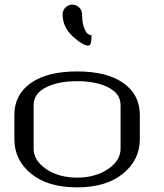

<svg xmlns="http://www.w3.org/2000/svg" viewBox="-20 -808 706 828"><path d="M250 -746.1Q250 -763.7 262.7 -775.9Q275.4 -788.1 292 -788.1Q308.6 -788.1 321.3 -775.9Q334 -763.7 334 -746.1Q334 -712.9 341.8 -690.9Q349.6 -668.9 357.9 -662.6Q366.2 -656.2 375 -656.2Q375 -611.3 361.3 -611.3Q336.9 -611.3 293.5 -651.4Q250 -691.4 250 -746.1ZM500 -167V-354.5Q500 -404.3 446.8 -431.2Q393.6 -458 312.5 -458Q231.4 -458 178.2 -431.2Q125 -404.3 125 -354.5V-167Q125 -115.2 179.7 -78.6Q234.4 -42 312.5 -42Q390.6 -42 445.3 -78.6Q500 -115.2 500 -167ZM583 -208Q583 -118.2 510.3 -59.1Q437.5 0 312.5 0Q185.5 0 113.8 -59.1Q42 -118.2 42 -208V-312.5Q42 -400.4 113.3 -450.2Q184.6 -500 312.5 -500Q441.4 -500 512.2 -449.7Q583 -399.4 583 -312.5Z"/></svg>

Font: okolaks
Style: Regular
Weight: 500
Version: Version 000.6.0